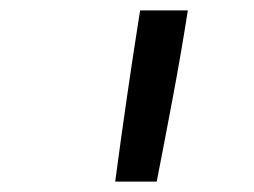

<svg xmlns="http://www.w3.org/2000/svg" viewBox="-20 -792 490 370"><path d="M202 -442Q213 -525 225 -607.5Q237 -690 250 -772H342Q329 -689 313.5 -606.5Q298 -524 282 -442Z"/></svg>

Font: Iosevka Etoile Oblique
Style: Regular
Weight: 400
Italic angle: -9°
Designer: Belleve Invis
Foundry: Belleve Invis
Version: Version 15.5.2; ttfautohint (v1.8.4)